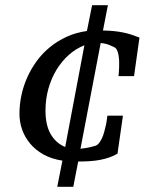

<svg xmlns="http://www.w3.org/2000/svg" viewBox="-20 -612 596 742"><path d="M498 -317.9H438Q438.5 -321.8 439.2 -331.1Q439.9 -340.3 440.4 -352.3Q440.9 -364.3 440.4 -377Q439.9 -389.6 437.7 -400.9Q435.5 -412.1 431.2 -420.2Q426.8 -428.2 419.9 -430.2Q417 -431.6 404.1 -437.5Q391.1 -443.4 369.1 -445.8L291 -37.1Q313 -39.6 328.4 -43.2Q343.8 -46.9 346.2 -47.9Q355 -49.8 362.1 -58.3Q369.1 -66.9 374.3 -78.4Q379.4 -89.8 383.1 -103.5Q386.7 -117.2 389.4 -129.4Q392.1 -141.6 393.1 -151.4L395 -165H455.1L434.1 -18.1Q418.9 -9.3 402.8 -3.7Q386.7 2 368.2 5.6Q349.6 9.3 328.4 10.7Q307.1 12.2 282.2 12.2L263.2 109.9H201.2L221.2 8.8Q179.2 2.4 147.9 -15.1Q116.7 -32.7 96.2 -57.4Q75.7 -82 65.4 -111.6Q55.2 -141.1 55.2 -171.9Q55.2 -207.5 62.7 -243.4Q70.3 -279.3 85.2 -312.7Q100.1 -346.2 122.1 -376.2Q144 -406.2 173.1 -429.9Q202.1 -453.6 237.8 -470Q273.4 -486.3 315.9 -492.2L335.9 -591.8H397L377.9 -494.1Q402.3 -493.7 421.4 -491.7Q440.4 -489.7 456.8 -486.3Q473.1 -482.9 488 -478Q502.9 -473.1 519 -466.8ZM306.2 -437Q273.4 -424.3 245.8 -399.7Q218.3 -375 198.2 -342Q178.2 -309.1 167 -269Q155.8 -229 155.8 -185.1Q155.8 -128.4 175.8 -93.8Q195.8 -59.1 231.9 -43.9Z"/></svg>

Font: Charis SIL
Style: Italic
Weight: 400
Italic angle: -11°
Foundry: SIL International
Version: Version 4.112